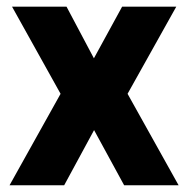

<svg xmlns="http://www.w3.org/2000/svg" viewBox="-20 -548 552 568"><path d="M176.8 -528.3 257.8 -375.5 341.3 -528.3H501.5L357.4 -270.5L508.3 0H347.2L258.3 -163.1L169.9 0H8.3L159.2 -270.5L15.6 -528.3Z"/></svg>

Font: Roboto ExtraBold
Style: Regular
Weight: 800
Designer: Christian Robertson
Foundry: Google
Version: Version 3.009; 2024